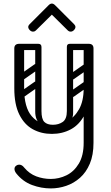

<svg xmlns="http://www.w3.org/2000/svg" viewBox="-20 -745 621 1074"><path d="M264 309Q211 309 159.5 290Q108 271 71 225Q61 212 61 200Q61 189 70 182Q78 176 87 176Q103 176 115 192Q144 227 183 241.5Q222 256 264 256Q310 256 352 235.5Q394 215 421 170Q448 125 448 54V-474Q448 -500 476 -500Q503 -500 503 -474V54Q503 122 482.5 170.5Q462 219 427.5 249.5Q393 280 350.5 294.5Q308 309 264 309ZM270 4Q211 4 163.5 -22Q116 -48 88 -104.5Q60 -161 60 -251H115Q115 -144 157.5 -95Q200 -46 270 -46Q316 -46 356.5 -67.5Q397 -89 422.5 -134.5Q448 -180 448 -251H483Q483 -161 454 -104.5Q425 -48 377 -22Q329 4 270 4ZM88 -225Q60 -225 60 -251V-474Q60 -500 88 -500Q115 -500 115 -474V-251Q115 -225 88 -225ZM194 -500Q212 -500 212 -482V-120Q212 -104 194 -104Q177 -104 177 -121V-483Q177 -500 194 -500ZM371 -500Q389 -500 389 -482V-120Q389 -104 371 -104Q354 -104 354 -121V-483Q354 -500 371 -500ZM276 -47 287 -28Q177 -28 177 -121V-219H212V-124Q212 -79 228 -63Q244 -47 276 -47ZM276 -47Q308 -47 331 -63Q354 -79 354 -124V-219H389V-111Q389 -74 352.5 -51Q316 -28 266 -28ZM72 -483Q72 -500 89 -500H192Q211 -500 211 -483Q211 -465 193 -465H90Q72 -465 72 -483ZM356 -483Q356 -500 373 -500H476Q495 -500 495 -483Q495 -465 477 -465H374Q356 -465 356 -483ZM117 -303Q102 -292 93 -306Q89 -311 88.5 -318Q88 -325 96 -331L173 -385Q188 -395 198 -381Q202 -375 201.5 -368.5Q201 -362 194 -357ZM117 -205Q102 -194 93 -208Q89 -213 88.5 -220Q88 -227 96 -233L173 -287Q188 -297 198 -283Q202 -277 201.5 -270.5Q201 -264 194 -259ZM394 -303Q379 -292 370 -306Q366 -311 365.5 -318Q365 -325 373 -331L450 -385Q465 -395 475 -381Q479 -375 478.5 -368.5Q478 -362 471 -357ZM394 -205Q379 -194 370 -208Q366 -213 365.5 -220Q365 -227 373 -233L450 -287Q465 -297 475 -283Q479 -277 478.5 -270.5Q478 -264 471 -259ZM180 -574Q174 -568 165 -568Q155 -568 147 -576Q138 -585 138 -594Q138 -602 145 -609L252 -716Q261 -725 270 -725Q279 -725 288 -716L395 -609Q402 -602 402 -594Q402 -585 393 -576Q385 -568 375 -568Q366 -568 360 -574L270 -663Z"/></svg>

Font: Agu Display Uzo
Style: Regular
Weight: 400
Designer: Oluwaseun Badejo
Version: Version 1.103